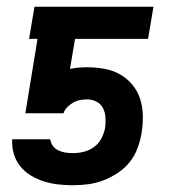

<svg xmlns="http://www.w3.org/2000/svg" viewBox="-20 -540 515 568"><path d="M196 8Q173 8 151.5 5.5Q130 3 109.5 -3.5Q89 -10 71 -21Q53 -32 40 -48Q27 -64 21 -84.5Q15 -105 16 -127V-128H128L129 -126Q131 -115 137.5 -107Q144 -99 154 -94.5Q164 -90 174.5 -88.5Q185 -87 196 -87Q212 -87 228 -91Q244 -95 258 -105Q272 -115 280 -130.5Q288 -146 291 -162Q293 -177 292 -192.5Q291 -208 284.5 -220.5Q278 -233 265 -239.5Q252 -246 237 -246Q227 -246 216.5 -244Q206 -242 196.5 -236.5Q187 -231 179 -223Q171 -215 168 -205H55L91 -425H66L82 -520H434L418 -425H202L187 -336Q200 -339 212.5 -340Q225 -341 237 -341Q263 -341 288.5 -336.5Q314 -332 335 -320Q356 -308 371.5 -289.5Q387 -271 394.5 -247.5Q402 -224 402.5 -198.5Q403 -173 399 -147Q395 -124 387 -102Q379 -80 364 -61Q349 -42 328.5 -28.5Q308 -15 286 -6.5Q264 2 241 5Q218 8 196 8Z"/></svg>

Font: Iosevka QP
Style: Bold Italic
Weight: 700
Italic angle: -9°
Designer: Belleve Invis
Foundry: Belleve Invis
Version: Version 20.0.0; ttfautohint (v1.8.4)